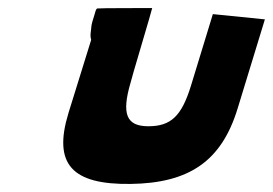

<svg xmlns="http://www.w3.org/2000/svg" viewBox="-20 -518 677 476"><path d="M260.8 -405H253.8C241.8 -405 232 -409 225.3 -413C212.4 -420 214.1 -432 215.3 -449C215.3 -449 149.2 -236 149.8 -238C110.6 -110 159.3 -60 304 -62C448.6 -64 529.1 -118 569.1 -249L636.7 -470L507.7 -483L453.6 -306C430.3 -230 403.7 -205 347.7 -205C292.7 -205 281.2 -236 303.7 -313C303 -314 358.3 -498 357.3 -498C356.3 -498 222.3 -498 220.9 -497C217.3 -495 215.9 -487 214.7 -483L210.7 -470L208.9 -464C205.8 -454 206.4 -446 204.9 -438C201.3 -410 218.1 -396 251.1 -396H259.1C295.3 -400 313.4 -420 327.7 -457L328.9 -461C329.2 -462 330.9 -464 331.2 -465L336.7 -483L338.8 -490C339.4 -492 340.7 -493 340.3 -495C336.1 -504 329.5 -489 327.7 -483L322.2 -465C321.9 -464 320.6 -463 320.2 -462L318.7 -457C308.6 -424 289.3 -410 260.8 -405Z"/></svg>

Font: Hussar Wojna
Style: 3Obl
Weight: 400
Designer: Robert Jablonski
Foundry: Cannot Into Space Fonts
Version: Version 1.01